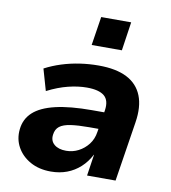

<svg xmlns="http://www.w3.org/2000/svg" viewBox="-83 -806 793 889"><g transform="rotate(10 313.5 -361.5)"><path d="M215 11Q159 11 118 -12Q77 -35 56 -73Q35 -111 40 -157Q45 -206 80 -238Q115 -270 183 -286Q251 -302 354 -302H429L417 -222H355Q303 -222 268.5 -217Q234 -212 216.5 -198.5Q199 -185 196 -159Q192 -130 212 -113Q232 -96 268 -96Q299 -96 326 -110Q353 -124 372 -148.5Q391 -173 396 -207L413 -312Q420 -359 395 -380Q370 -401 313 -401Q272 -401 225.5 -389.5Q179 -378 128 -352L99 -453Q135 -472 176 -485Q217 -498 260.5 -504.5Q304 -511 349 -511Q431 -511 482 -485Q533 -459 553.5 -407.5Q574 -356 562 -281L518 0H384L399 -100H398Q380 -65 352.5 -40Q325 -15 290.5 -2Q256 11 215 11ZM300 -599 321 -734H462L442 -599Z"/></g></svg>

Font: Nunito Sans 8pt ExtraBold
Style: Italic
Weight: 800
Italic angle: -9°
Version: Version 3.101;gftools[0.9.27]